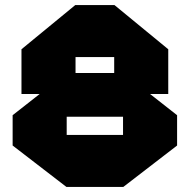

<svg xmlns="http://www.w3.org/2000/svg" viewBox="-20 -740 751 760"><path d="M279 -514V-720H432V-514ZM244 0V-206H467V0ZM65 -368V-545L278 -720H279V-368ZM432 -368V-720H433L646 -545V-368ZM244 -278V-451H467V-278ZM467 0V-451H468L681 -284V-164L468 0ZM243 0 30 -164V-284L243 -451H244V0Z"/></svg>

Font: Foldit ExtraBold
Style: Regular
Weight: 800
Version: Version 1.003